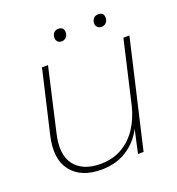

<svg xmlns="http://www.w3.org/2000/svg" viewBox="-120 -732 776 840"><g transform="rotate(-20 268.5 -312.0)"><path d="M211 10Q117 10 72 -47Q27 -104 51 -208L119 -500H147L80 -207Q58 -113 96 -64Q134 -15 216 -15Q274 -15 317.5 -40.5Q361 -66 389 -109.5Q417 -153 430 -206L498 -500H526L410 0H384L408 -109Q381 -55 330.5 -22.5Q280 10 211 10ZM425 -577Q414 -577 406.5 -584Q399 -591 399 -602Q399 -616 407 -625Q415 -634 429 -634Q455 -634 455 -609Q455 -595 446.5 -586Q438 -577 425 -577ZM239 -577Q228 -577 221 -584Q214 -591 214 -602Q214 -616 222 -625Q230 -634 243 -634Q269 -634 269 -609Q269 -595 260.5 -586Q252 -577 239 -577Z"/></g></svg>

Font: Prodigy Sans ExtraLight
Style: Italic
Weight: 200
Italic angle: -13°
Designer: Wei Huang
Foundry: Wei Huang
Version: Version 1.003; ttfautohint (v1.8.3)